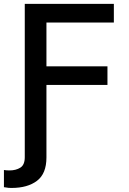

<svg xmlns="http://www.w3.org/2000/svg" viewBox="-38 -747 652 972"><path d="M87.4 49V-727.3H538.4V-632.8H197.1V-411.2H506V-317.1H197.1V50.1Q197.1 132.1 149.3 168.3Q101.6 204.5 20.6 204.5Q14.2 204.5 5.9 204Q-2.5 203.5 -18.1 200.6V113.6Q-6.4 115.8 9.9 115.8Q42.6 115.8 65 101.7Q87.4 87.7 87.4 49Z"/></svg>

Font: Inter UI Medium
Style: Regular
Weight: 500
Designer: Rasmus Andersson
Foundry: rsms
Version: 3.2;8d6f07862